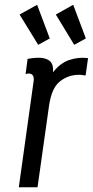

<svg xmlns="http://www.w3.org/2000/svg" viewBox="-20 -794 393 814"><path d="M205.1 -487.6Q207 -522.7 190.5 -536Q174 -549.3 141.7 -549.3Q131.6 -549.3 121.4 -548.1Q111.1 -547 97 -544.4L88.4 -479.7Q97.4 -482.4 100.6 -482.4Q114.4 -482.4 119.6 -473.5Q124.9 -464.6 122.3 -448.1L59.7 0H139.1L187.6 -343.6Q198.4 -421 234 -448.9Q269.6 -476.9 315 -476.9Q321.4 -476.9 328.6 -476.1Q335.7 -475.4 342.9 -473.7L353.3 -547.6Q312.6 -552.9 273.6 -539.6Q234.6 -526.3 205.1 -487.6ZM344 -631 290.3 -773.7 216.7 -732.4 294.6 -604ZM191 -631 137.3 -773.7 63 -732.4 141.9 -604Z"/></svg>

Font: Secuela ExtLt
Style: Italic
Weight: 200
Italic angle: -8°
Designer: Fernando Haro
Foundry: deFharo
Version: Version 1.704